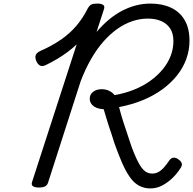

<svg xmlns="http://www.w3.org/2000/svg" viewBox="-20 -1035 1080 1074"><path d="M821 19Q785 19 756.5 3Q728 -13 705.5 -45.5Q683 -78 662.5 -125Q642 -172 620 -234Q611 -264 603 -287.5Q595 -311 588 -332Q581 -353 574.5 -375.5Q568 -398 560 -424Q538 -425 520.5 -432Q503 -439 492.5 -452Q482 -465 482 -483Q482 -507 501 -521.5Q520 -536 549 -536Q572 -536 590.5 -527Q609 -518 621 -503Q679 -513 730 -533.5Q781 -554 821 -583Q861 -612 890 -647Q919 -682 934.5 -722Q950 -762 950 -805Q950 -848 932 -875.5Q914 -903 882 -917Q850 -931 807 -931Q763 -931 720 -916.5Q677 -902 636.5 -873.5Q596 -845 558.5 -802.5Q521 -760 489 -704Q457 -648 431 -580L249 -14Q245 0 233 7Q221 14 198 14Q176 14 165 7Q154 0 159 -16L409 -787Q385 -764 358 -744Q331 -724 301 -706Q271 -688 238 -672Q217 -661 203.5 -668.5Q190 -676 182 -696Q175 -715 180.5 -728Q186 -741 206 -750Q273 -780 322 -814Q371 -848 407.5 -891Q444 -934 471 -988Q480 -1004 490.5 -1009.5Q501 -1015 524 -1015Q546 -1015 556.5 -1008Q567 -1001 562 -985L520 -856Q554 -896 589.5 -925.5Q625 -955 663.5 -975Q702 -995 741.5 -1005Q781 -1015 822 -1015Q888 -1015 937.5 -991.5Q987 -968 1013.5 -921.5Q1040 -875 1040 -807Q1040 -755 1022.5 -706Q1005 -657 971.5 -614.5Q938 -572 890 -536.5Q842 -501 780.5 -475.5Q719 -450 646 -436Q652 -413 657.5 -393.5Q663 -374 669.5 -354Q676 -334 683.5 -312Q691 -290 700 -262Q716 -211 731 -175.5Q746 -140 758.5 -118Q771 -96 783 -84.5Q795 -73 806.5 -68.5Q818 -64 831 -64Q851 -64 867.5 -73.5Q884 -83 899 -100.5Q914 -118 929 -140Q937 -150 948 -152.5Q959 -155 973 -147Q992 -135 996 -123Q1000 -111 992 -98Q971 -64 943.5 -38Q916 -12 885.5 3.5Q855 19 821 19Z"/></svg>

Font: Playwrite MX
Style: Regular
Weight: 400
Designer: Veronika Burian, José Scaglione
Foundry: TypeTogether
Version: Version 1.002